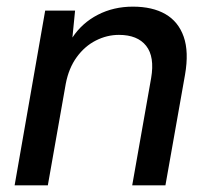

<svg xmlns="http://www.w3.org/2000/svg" viewBox="-20 -558 633 578"><path d="M24 0 116 -526H206L198 -445Q227 -489 274.5 -513.5Q322 -538 380 -538Q439 -538 478 -515.5Q517 -493 533 -447.5Q549 -402 537 -333L478 0H378L435 -323Q446 -387 420 -420Q394 -453 338 -453Q302 -453 268.5 -436Q235 -419 211 -386Q187 -353 178 -306L124 0Z"/></svg>

Font: DM Sans 9pt Medium
Style: Italic
Weight: 500
Italic angle: -10°
Version: Version 4.004;gftools[0.9.30]